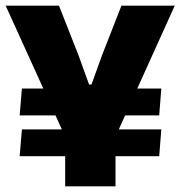

<svg xmlns="http://www.w3.org/2000/svg" viewBox="-20 -659 638 679"><path d="M329.5 -251 355.5 -346H550.5L543 -251ZM57.5 -201.5H550.5L543 -106.5H49.5ZM240 -346 267 -251H49.5L57.5 -346ZM218 -159 0 -639H188.5L257.5 -464L295 -360H303.5L341 -464L409.5 -639H598L381 -159ZM210.5 0V-320H388.5V0Z"/></svg>

Font: Anek Telugu Medium ExtraBold
Style: Regular
Weight: 800
Version: Version 1.003